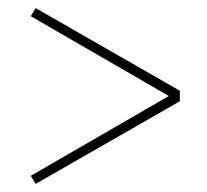

<svg xmlns="http://www.w3.org/2000/svg" viewBox="-20 -490 510 474"><path d="M56 -56 402 -256V-250L56 -450L68 -470L424 -266V-240L68 -36Z"/></svg>

Font: Easer Grotesk Variable
Style: Regular
Weight: 400
Designer: Boardeaser, Bonnie Shaver-Troup, Thomas Jockin
Foundry: Lexend
Version: Version 1.001;Glyphs 3.1.2 (3151)